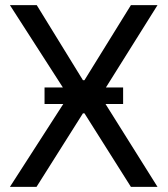

<svg xmlns="http://www.w3.org/2000/svg" viewBox="-20 -727 652 747"><path d="M302.7 -415H308.6L489.3 -707H592.8L392.1 -386.7H459V-322.3H390.6L592.8 0H489.3L308.6 -286.1H302.7L122.1 0H18.6L226.1 -322.3H153.3V-386.7H224.6L18.6 -707H123Z"/></svg>

Font: Pretendard GOV
Style: Regular
Weight: 400
Designer: Base glyphs from Inter by Rasmus Andersson; Hangeul glyphs from Noto Sans CJK(Source Han Sans) by Jang Soo-young and Kan
Foundry: Kil Hyung-jin
Version: Version 1.309